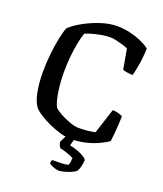

<svg xmlns="http://www.w3.org/2000/svg" viewBox="-164 -827 964 1133"><g transform="rotate(20 318.0 -260.0)"><path d="M341 0Q312 0 276 -10.5Q240 -21 204.5 -37Q169 -53 141.5 -70.5Q114 -88 101 -102Q77 -131 65.5 -188.5Q54 -246 54 -317Q54 -375 60.5 -432.5Q67 -490 76.5 -535.5Q86 -581 96 -605Q124 -632 172 -658.5Q220 -685 274 -702.5Q328 -720 375 -720Q414 -720 454 -711Q494 -702 528 -687Q562 -672 583 -655Q581 -594 572.5 -547.5Q564 -501 558 -480Q534 -480 517.5 -483.5Q501 -487 495 -490L473 -615Q462 -621 440.5 -627.5Q419 -634 396.5 -639Q374 -644 359 -644Q338 -644 310 -639.5Q282 -635 254 -627.5Q226 -620 206 -611Q196 -583 188 -542Q180 -501 175.5 -453.5Q171 -406 171 -360Q171 -292 180 -234.5Q189 -177 204 -147Q215 -134 244.5 -117.5Q274 -101 307.5 -89Q341 -77 365 -77Q392 -77 421.5 -80Q451 -83 468 -88L519 -245Q538 -245 555.5 -239.5Q573 -234 582 -229Q582 -207 580 -177.5Q578 -148 575.5 -119.5Q573 -91 570 -69Q552 -56 519.5 -40Q487 -24 442 -12Q397 0 341 0ZM342 200Q333 200 319 196Q305 192 293.5 186.5Q282 181 278 176Q278 168 280 162.5Q282 157 283 154Q314 154 338 153.5Q362 153 383 148Q388 140 390 126Q392 112 392 103Q385 98 369 91.5Q353 85 335 79.5Q317 74 304 72Q300 66 295.5 55.5Q291 45 291 35Q299 18 310.5 -3Q322 -24 330 -37H373L353 37Q379 41 405 51Q431 61 447.5 72Q464 83 464 91Q464 107 458 130.5Q452 154 442 166Q419 181 387.5 190.5Q356 200 342 200Z"/></g></svg>

Font: Texturina 72pt SemiBold
Style: Regular
Weight: 600
Designer: Guillermo Torres Carreño
Foundry: Omnibus-Type
Version: Version 1.002; ttfautohint (v1.8.3)